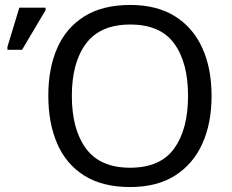

<svg xmlns="http://www.w3.org/2000/svg" viewBox="-20 -745 935 775"><path d="M834 -358Q834 -247 796.5 -164.5Q759 -82 686 -36Q613 10 505 10Q394 10 320.5 -36Q247 -82 211 -165Q175 -248 175 -359Q175 -469 211 -551Q247 -633 320.5 -679Q394 -725 506 -725Q613 -725 686 -679.5Q759 -634 796.5 -551.5Q834 -469 834 -358ZM270 -358Q270 -223 327 -145.5Q384 -68 505 -68Q627 -68 683 -145.5Q739 -223 739 -358Q739 -493 683 -569.5Q627 -646 506 -646Q385 -646 327.5 -569.5Q270 -493 270 -358ZM10 -544V-556L58 -714H164V-704L69 -544Z"/></svg>

Font: Noto Sans
Style: Regular
Weight: 400
Designer: Monotype Design Team
Foundry: Monotype Imaging Inc.
Version: Version 2.007